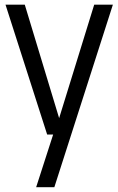

<svg xmlns="http://www.w3.org/2000/svg" viewBox="-20 -562 494 802"><path d="M373.5 -542.5H451.5L207 220H131L202 0H177L3 -542.5H83.5L227 -68.5Z"/></svg>

Font: Encode Sans Condensed
Style: Regular
Weight: 400
Width: 3
Designer: Multiple Designers
Foundry: Impallari Type
Version: Version 2.000